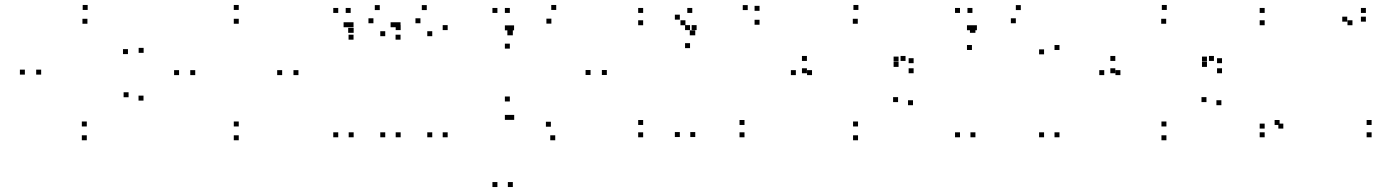

<svg xmlns="http://www.w3.org/2000/svg" viewBox="-20 -542 5620 772"><path d="M329 -33.5V-53.5H309V-33.5ZM145.5 -242V-262H125.5V-242ZM331.5 -446.5V-466.5H311.5V-446.5ZM494.5 -324.5V-344.5H474.5V-324.5ZM557.5 -329.5V-349.5H537.5V-329.5ZM332.5 -502V-522H312.5V-502ZM80 -242V-262H60V-242ZM329 22V2H309V22ZM557 -137.5V-157.5H537V-137.5ZM497 -151V-171H477V-151Z M940 -502V-522H920V-502ZM700 -240V-260H680V-240ZM940 22V2H920V22ZM1180 -240V-260H1160V-240ZM940 -33.5V-53.5H920V-33.5ZM765 -240V-260H745V-240ZM940 -446.5V-466.5H920V-446.5ZM1114.5 -240V-260H1094.5V-240Z M1400 -410V-430H1380V-410ZM1390 -490V-510H1370V-490ZM1340 -490V-510H1320V-490ZM1340 10V-10H1320V10ZM1402 10V-10H1382V10ZM1402 -410V-430H1382V-410ZM1591 -421V-441H1571V-421ZM1507 -501.5V-521.5H1487V-501.5ZM1401.5 -432.5V-452.5H1381.5V-432.5ZM1381.5 -432.5V-452.5H1361.5V-432.5ZM1401.5 -382.5V-402.5H1381.5V-382.5ZM1481.5 -448.5V-468.5H1461.5V-448.5ZM1529 -396.5V-416.5H1509V-396.5ZM1529 10V-10H1509V10ZM1591 10V-10H1571V10ZM1780 -421V-441H1760V-421ZM1696 -501.5V-521.5H1676V-501.5ZM1590.5 -432.5V-452.5H1570.5V-432.5ZM1570.5 -432.5V-452.5H1550.5V-432.5ZM1590.5 -382.5V-402.5H1570.5V-382.5ZM1670.5 -448.5V-468.5H1650.5V-448.5ZM1718 -396.5V-416.5H1698V-396.5ZM1718 10V-10H1698V10ZM1780 10V-10H1760V10Z M2040 -400V-420H2020V-400ZM2030 -490V-510H2010V-490ZM1980 -490V-510H1960V-490ZM1980 210V190H1960V210ZM2042 210V190H2022V210ZM2042 -400V-420H2022V-400ZM2216.5 -502V-522H2196.5V-502ZM2047 -420V-440H2027V-420ZM2030 -420V-440H2010V-420ZM2030 -346.5V-366.5H2010V-346.5ZM2197 -447V-467H2177V-447ZM2354.5 -240.5V-260.5H2334.5V-240.5ZM2195 -32.5V-52.5H2175V-32.5ZM2030 -134V-154H2010V-134ZM2030 -60V-80H2010V-60ZM2047.5 -60V-80H2027.5V-60ZM2212.5 22V2H2192.5V22ZM2420 -240.5V-260.5H2400V-240.5Z M2566 -490V-510H2546V-490ZM2566 -440.5V-460.5H2546V-440.5ZM2736 -440.5V-460.5H2716V-440.5ZM2713.5 -463V-483H2693.5V-463ZM2713.5 9V-11H2693.5V9ZM2775.5 9V-11H2755.5V9ZM2775.5 -400V-420H2755.5V-400ZM2773.5 -400V-420H2753.5V-400ZM2763.5 -490V-510H2743.5V-490ZM3034 -498.5V-518.5H3014V-498.5ZM2986.5 -501.5V-521.5H2966.5V-501.5ZM2781 -421V-441H2761V-421ZM2754.5 -421V-441H2734.5V-421ZM2754.5 -348.5V-368.5H2734.5V-348.5ZM3034 -442.5V-462.5H3014V-442.5ZM2973.5 10V-10H2953.5V10ZM2973.5 -39.5V-59.5H2953.5V-39.5ZM2566 -39.5V-59.5H2546V-39.5ZM2566 10V-10H2546V10Z M3430 22V2H3410V22ZM3651 -119V-139H3631V-119ZM3591 -131.5V-151.5H3571V-131.5ZM3430 -33.5V-53.5H3410V-33.5ZM3245 -240V-260H3225V-240ZM3429 -446.5V-466.5H3409V-446.5ZM3593 -294.5V-314.5H3573V-294.5ZM3593 -273V-293H3573V-273ZM3621 -297V-317H3601V-297ZM3224.5 -297V-317H3204.5V-297ZM3224.5 -247.5V-267.5H3204.5V-247.5ZM3653.5 -247.5V-267.5H3633.5V-247.5ZM3653.5 -288V-308H3633.5V-288ZM3431.5 -502V-522H3411.5V-502ZM3180 -240V-260H3160V-240Z M3900 -410V-430H3880V-410ZM3890 -490V-510H3870V-490ZM3840 -490V-510H3820V-490ZM3840 10V-10H3820V10ZM3902 10V-10H3882V10ZM3902 -410V-430H3882V-410ZM4240 -341V-361H4220V-341ZM4084.5 -501.5V-521.5H4064.5V-501.5ZM3908 -420.5V-440.5H3888V-420.5ZM3888 -420.5V-440.5H3868V-420.5ZM3888 -341V-361H3868V-341ZM4064.5 -448.5V-468.5H4044.5V-448.5ZM4178 -323.5V-343.5H4158V-323.5ZM4178 10V-10H4158V10ZM4240 10V-10H4220V10Z M4670 22V2H4650V22ZM4891 -119V-139H4871V-119ZM4831 -131.5V-151.5H4811V-131.5ZM4670 -33.5V-53.5H4650V-33.5ZM4485 -240V-260H4465V-240ZM4669 -446.5V-466.5H4649V-446.5ZM4833 -294.5V-314.5H4813V-294.5ZM4833 -273V-293H4813V-273ZM4861 -297V-317H4841V-297ZM4464.5 -297V-317H4444.5V-297ZM4464.5 -247.5V-267.5H4444.5V-247.5ZM4893.5 -247.5V-267.5H4873.5V-247.5ZM4893.5 -288V-308H4873.5V-288ZM4671.5 -502V-522H4651.5V-502ZM4420 -240V-260H4400V-240Z M5065 -440.5V-460.5H5045V-440.5ZM5418 -440.5V-460.5H5398V-440.5ZM5397 -455V-475H5377V-455ZM5065 -25V-45H5045V-25ZM5065 10V-10H5045V10ZM5495 10V-10H5475V10ZM5495 -39.5V-59.5H5475V-39.5ZM5125 -39.5V-59.5H5105V-39.5ZM5140 -25V-45H5120V-25ZM5472 -455V-475H5452V-455ZM5472 -490V-510H5452V-490ZM5065 -490V-510H5045V-490Z"/></svg>

Font: Monaspace Neon Dots Var
Style: Regular
Weight: 400
Designer: Riley Cran and the Lettermatic Team
Version: Version 1.100 (Monaspace Neon Dots)